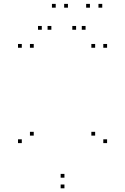

<svg xmlns="http://www.w3.org/2000/svg" viewBox="-20 -972 660 1013"><path d="M158 -256.5V-276.5H138V-256.5ZM158 -720V-740H138V-720ZM95 -720V-740H75V-720ZM95 -217V-237H75V-217ZM320 21.5V1.5H300V21.5ZM545 -217V-237H525V-217ZM545 -720V-740H525V-720ZM482 -720V-740H462V-720ZM482 -256.5V-276.5H462V-256.5ZM320 -34.5V-54.5H300V-34.5ZM251 -815V-835H231V-815ZM338.5 -931.5V-951.5H318.5V-931.5ZM274 -931.5V-951.5H254V-931.5ZM200.5 -815V-835H180.5V-815ZM431.5 -815V-835H411.5V-815ZM519.5 -931.5V-951.5H499.5V-931.5ZM454.5 -931.5V-951.5H434.5V-931.5ZM381.5 -815V-835H361.5V-815Z"/></svg>

Font: Monaspace Neon Dots Var
Style: Regular
Weight: 400
Designer: Riley Cran and the Lettermatic Team
Version: Version 1.100 (Monaspace Neon Dots)